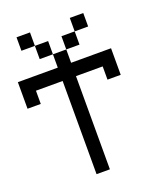

<svg xmlns="http://www.w3.org/2000/svg" viewBox="-208 -1364 1305 1505"><g transform="rotate(-20 444.5 -611.5)"><path d="M333 0Q333 -194.3 333 -777.3Q277.3 -777.3 110.4 -777.3Q110.4 -750 110.4 -667Q83 -667 0 -667Q0 -721.7 0 -888.7Q83 -888.7 333 -888.7Q333 -917 333 -1000Q360.4 -1000 444.3 -1000Q444.3 -972.7 444.3 -888.7Q527.3 -888.7 777.3 -888.7Q777.3 -833 777.3 -667Q750 -667 667 -667Q667 -694.3 667 -777.3Q611.3 -777.3 444.3 -777.3Q444.3 -583 444.3 0Q417 0 333 0ZM222.7 -1000Q222.7 -1027.3 222.7 -1110.4Q250 -1110.4 333 -1110.4Q333 -1083 333 -1000Q305.7 -1000 222.7 -1000ZM444.3 -1000Q444.3 -1027.3 444.3 -1110.4Q471.7 -1110.4 554.7 -1110.4Q554.7 -1083 554.7 -1000Q527.3 -1000 444.3 -1000ZM110.4 -1110.4Q110.4 -1138.7 110.4 -1222.7Q138.7 -1222.7 222.7 -1222.7Q222.7 -1194.3 222.7 -1110.4Q194.3 -1110.4 110.4 -1110.4ZM554.7 -1110.4Q554.7 -1138.7 554.7 -1222.7Q583 -1222.7 667 -1222.7Q667 -1194.3 667 -1110.4Q638.7 -1110.4 554.7 -1110.4Z"/></g></svg>

Font: Ingsat TST_CRD
Style: Regular
Weight: 300
Designer: Tofik Waleny
Version: 1.0